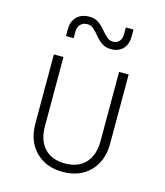

<svg xmlns="http://www.w3.org/2000/svg" viewBox="-117 -869 833 967"><g transform="rotate(15 300.0 -385.0)"><path d="M300 10Q212 10 158.5 -44.5Q105 -99 105 -190V-550H155V-190Q155 -116 193 -75Q231 -34 300 -34Q369 -34 407 -75Q445 -116 445 -190V-550H495V-190Q495 -99 442 -44.5Q389 10 300 10ZM375 -650Q347 -650 327.5 -663.5Q308 -677 293 -695.5Q278 -714 263 -727.5Q248 -741 230 -741Q207 -741 193.5 -727Q180 -713 180 -690V-655H140V-690Q140 -732 164 -756Q188 -780 230 -780Q258 -780 277.5 -766.5Q297 -753 312 -734.5Q327 -716 342 -702.5Q357 -689 375 -689Q396 -689 408 -703Q420 -717 420 -740V-775H460V-740Q460 -698 437.5 -674Q415 -650 375 -650Z"/></g></svg>

Font: Tiny Thin
Style: Regular
Weight: 100
Monospace: yes
Designer: Philipp Nurullin, Konstantin Bulenkov
Foundry: JetBrains
Version: Version 2.251; ttfautohint (v1.8.4.7-5d5b)